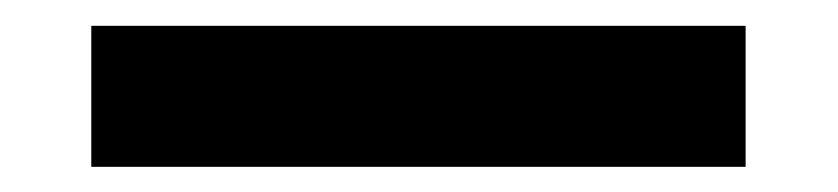

<svg xmlns="http://www.w3.org/2000/svg" viewBox="-20 50 659 151"><path d="M52.2 70.3ZM51.8 181.2V70.3H566.4V181.2Z"/></svg>

Font: TypoPRO Playfair Display
Style: Regular
Weight: 900
Designer: Claus Eggers Sørensen
Foundry: Claus Eggers Sørensen
Version: Version 1.004;PS 001.004;hotconv 1.0.70;makeotf.lib2.5.58329